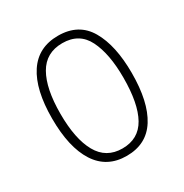

<svg xmlns="http://www.w3.org/2000/svg" viewBox="-134 -645 729 761"><g transform="rotate(-30 231.0 -264.5)"><path d="M413 -265Q413 -133 368 -61.5Q323 10 232 10Q142 10 95.5 -62Q49 -134 49 -266Q49 -398 95.5 -468.5Q142 -539 233 -539Q327 -539 370 -465Q413 -391 413 -265ZM87 -266Q87 -151 122.5 -87.5Q158 -24 232 -24Q306 -24 340.5 -85.5Q375 -147 375 -266Q375 -375 342.5 -440Q310 -505 233 -505Q158 -505 122.5 -443Q87 -381 87 -266Z"/></g></svg>

Font: Noto Sans Thai Cond ExtLt
Style: Regular
Weight: 200
Width: 3
Designer: Monotype Design Team
Foundry: Monotype Imaging Inc.
Version: Version 2.002; ttfautohint (v1.8.4.7-5d5b)